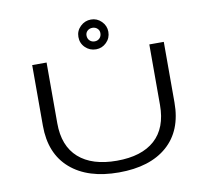

<svg xmlns="http://www.w3.org/2000/svg" viewBox="-95 -1011 1239 1130"><g transform="rotate(-10 525.0 -446.5)"><path d="M519.5 -726Q482 -726 455.5 -751.8Q429 -777.5 429 -815.5Q429 -852 455.8 -878Q482.5 -904 519.5 -904Q555.5 -904 581.8 -877.8Q608 -851.5 608 -815.5Q608 -778 581.8 -752Q555.5 -726 519.5 -726ZM519.5 -773.5Q537 -773.5 548.8 -785.2Q560.5 -797 560.5 -816Q560.5 -832.5 548.5 -843.5Q536.5 -854.5 519.5 -854.5Q501.5 -854.5 489.5 -843.5Q477.5 -832.5 477.5 -816Q477.5 -797 489.5 -785.2Q501.5 -773.5 519.5 -773.5ZM526.5 11Q341.5 11 237 -79.8Q132.5 -170.5 132.5 -337.5V-700H218.5V-337Q218.5 -201 298.5 -130Q378.5 -59 526.5 -59Q675 -59 753.8 -130Q832.5 -201 832.5 -337.5V-700H919V-337.5Q919 -170 815.8 -79.5Q712.5 11 526.5 11Z"/></g></svg>

Font: League Mono Extended Light
Style: Regular
Weight: 300
Width: 9
Designer: Tyler Finck
Foundry: The League of Moveable Type / Tyler Finck
Version: Version 2.210